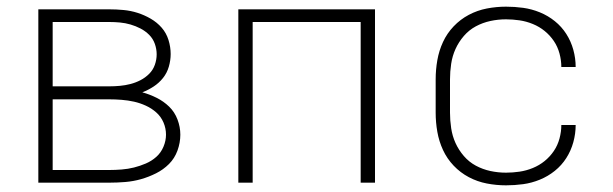

<svg xmlns="http://www.w3.org/2000/svg" viewBox="-20 -548 1840 576"><path d="M95 0V-520H308Q329 -520 350.5 -518Q372 -516 392.5 -509.5Q413 -503 432 -492Q451 -481 465 -465Q479 -449 485.5 -428Q492 -407 492 -386Q492 -367 486.5 -348Q481 -329 469 -314Q457 -299 441 -288.5Q425 -278 407 -271Q429 -265 450 -254.5Q471 -244 487.5 -228Q504 -212 512.5 -189.5Q521 -167 521 -144Q521 -120 512.5 -96.5Q504 -73 487 -56Q470 -39 448 -28Q426 -17 403 -10.5Q380 -4 356 -2Q332 0 308 0ZM138 -289H308Q324 -289 340 -290.5Q356 -292 371.5 -296Q387 -300 401.5 -307.5Q416 -315 427.5 -326.5Q439 -338 444.5 -353.5Q450 -369 450 -385Q450 -401 444.5 -416.5Q439 -432 427.5 -443.5Q416 -455 401.5 -462.5Q387 -470 371.5 -474.5Q356 -479 340 -480.5Q324 -482 308 -482H138ZM138 -38H308Q326 -38 345 -39.5Q364 -41 382 -45.5Q400 -50 417.5 -57.5Q435 -65 449 -77.5Q463 -90 470.5 -108Q478 -126 478 -144Q478 -163 470.5 -180.5Q463 -198 449 -210.5Q435 -223 417.5 -231Q400 -239 382 -243Q364 -247 345 -248.5Q326 -250 308 -250H138Z M695 0V-520H1105V0H1062V-482H738V0Z M1498 8Q1469 8 1440.5 2.5Q1412 -3 1386.5 -16.5Q1361 -30 1341 -51Q1321 -72 1309 -98Q1297 -124 1292 -152.5Q1287 -181 1287 -210V-310Q1287 -339 1292 -367.5Q1297 -396 1309 -422Q1321 -448 1341 -469Q1361 -490 1386.5 -503.5Q1412 -517 1440.5 -522.5Q1469 -528 1498 -528Q1524 -528 1549.5 -524.5Q1575 -521 1599.5 -511Q1624 -501 1644.5 -484.5Q1665 -468 1679 -446Q1693 -424 1700 -398.5Q1707 -373 1707 -347H1664Q1664 -367 1658.5 -387.5Q1653 -408 1641.5 -425Q1630 -442 1614 -455Q1598 -468 1578.5 -476Q1559 -484 1538.5 -487Q1518 -490 1498 -490Q1474 -490 1451 -485Q1428 -480 1407.5 -469Q1387 -458 1371.5 -440Q1356 -422 1346.5 -401Q1337 -380 1333.5 -356.5Q1330 -333 1330 -310V-210Q1330 -187 1333.5 -163.5Q1337 -140 1346.5 -119Q1356 -98 1371.5 -80Q1387 -62 1407.5 -51Q1428 -40 1451 -35Q1474 -30 1498 -30Q1518 -30 1538.5 -33Q1559 -36 1578.5 -44Q1598 -52 1614 -65Q1630 -78 1641.5 -95Q1653 -112 1658.5 -132.5Q1664 -153 1664 -173H1707Q1707 -147 1700 -121.5Q1693 -96 1679 -74Q1665 -52 1644.5 -35.5Q1624 -19 1599.5 -9Q1575 1 1549.5 4.5Q1524 8 1498 8Z"/></svg>

Font: Iosevka SS04 XLt Ex
Style: Regular
Weight: 200
Width: 7
Monospace: yes
Designer: Belleve Invis
Foundry: Belleve Invis
Version: Version 19.0.0; ttfautohint (v1.8.4)